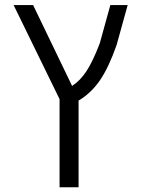

<svg xmlns="http://www.w3.org/2000/svg" viewBox="-20 -540 572 779"><path d="M35.2 -519.5H114.3L272.5 -191.4Q304.7 -211.9 330.6 -251Q356.4 -290 384.8 -364.3L427.7 -519.5H498L453.1 -357.4Q420.9 -265.6 385.3 -213.9Q349.6 -162.1 298.8 -131.8V219.7H221.7V-137.7Z"/></svg>

Font: GenEi M Gothic v2 Regular
Style: Regular
Weight: 400
Version: Version 2.0